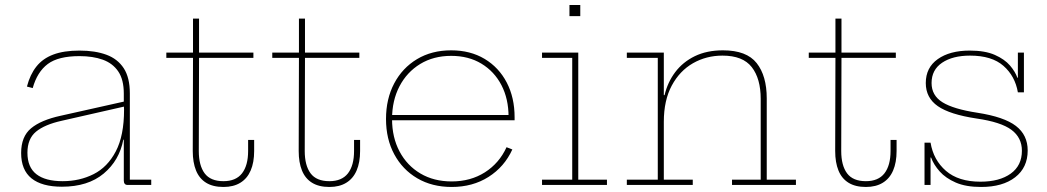

<svg xmlns="http://www.w3.org/2000/svg" viewBox="-20 -735 4160 763"><path d="M487 0Q479.5 0 475.8 -4.5Q472 -9 472 -17V-231L474 -241L473 -299L472 -320V-363Q472 -418.5 450 -451Q428 -483.5 388.5 -497.8Q349 -512 296 -512Q212 -512 170 -480.8Q128 -449.5 110 -385L87 -391Q99.5 -439 124.8 -470.8Q150 -502.5 191.8 -518.2Q233.5 -534 296 -534Q358 -534 402.8 -517.5Q447.5 -501 471.8 -463.8Q496 -426.5 496 -364V-21H581V0ZM226 7Q146.5 7 105.2 -26.2Q64 -59.5 64 -127Q64 -192.5 103.5 -225.2Q143 -258 221 -275L480 -333V-313L225 -255Q157.5 -240 123.2 -211.8Q89 -183.5 89 -128Q89 -70.5 124.5 -42.8Q160 -15 229 -15Q296.5 -15 352 -43Q407.5 -71 440.2 -133.5Q473 -196 473 -299L479 -180H470Q454.5 -97.5 392 -45.2Q329.5 7 226 7Z M770 -135Q770 -77.5 793.2 -46.2Q816.5 -15 868 -15Q917.5 -15 941.8 -46.2Q966 -77.5 966 -135V-179H990V-135Q990 -89.5 976.2 -57.5Q962.5 -25.5 935.2 -8.8Q908 8 868 8Q826 8 799 -8.8Q772 -25.5 759 -57.5Q746 -89.5 746 -135L747 -505H641V-526H747V-661H771V-526H987V-505H771Z M1191 -135Q1191 -77.5 1214.2 -46.2Q1237.5 -15 1289 -15Q1338.5 -15 1362.8 -46.2Q1387 -77.5 1387 -135V-179H1411V-135Q1411 -89.5 1397.2 -57.5Q1383.5 -25.5 1356.2 -8.8Q1329 8 1289 8Q1247 8 1220 -8.8Q1193 -25.5 1180 -57.5Q1167 -89.5 1167 -135L1168 -505H1062V-526H1168V-661H1192V-526H1408V-505H1192Z M1775 8Q1697 8 1638.2 -26.5Q1579.5 -61 1546.8 -121.8Q1514 -182.5 1514 -262Q1514 -342 1546.5 -403.5Q1579 -465 1637.2 -500Q1695.5 -535 1773 -535Q1849 -535 1905.8 -501Q1962.5 -467 1993.8 -407Q2025 -347 2025 -269Q2025 -265.5 2025 -262.5Q2025 -259.5 2025 -257H2001Q2001 -260 2001 -263.8Q2001 -267.5 2001 -271Q2001 -342 1972.8 -396.5Q1944.5 -451 1893.2 -482Q1842 -513 1773 -513Q1703 -513 1650 -480.8Q1597 -448.5 1567.5 -392Q1538 -335.5 1538 -262Q1538 -189 1567.8 -133Q1597.5 -77 1650.8 -45.5Q1704 -14 1775 -14Q1850 -14 1907 -50.2Q1964 -86.5 1993 -150L2016 -141Q1984.5 -72 1921.5 -32Q1858.5 8 1775 8ZM1529 -257V-278H2017L2023 -257Z M2278 -21H2392V0H2134V-21H2254V-505H2134V-526H2278ZM2243 -715H2286V-671H2243Z M2618 -21H2733V0H2471V-21H2594V-505H2471V-526H2618ZM3003 -21V-342Q3003 -422.5 2967.5 -468.2Q2932 -514 2851 -514Q2787 -514 2734 -483.8Q2681 -453.5 2649.5 -394.8Q2618 -336 2618 -251L2611 -357H2621Q2633 -408 2663.2 -448.2Q2693.5 -488.5 2741.2 -511.8Q2789 -535 2853 -535Q2947 -535 2987 -484.2Q3027 -433.5 3027 -344V-21H3143V0H2889V-21Z M3323 -135Q3323 -77.5 3346.2 -46.2Q3369.5 -15 3421 -15Q3470.5 -15 3494.8 -46.2Q3519 -77.5 3519 -135V-179H3543V-135Q3543 -89.5 3529.2 -57.5Q3515.5 -25.5 3488.2 -8.8Q3461 8 3421 8Q3379 8 3352 -8.8Q3325 -25.5 3312 -57.5Q3299 -89.5 3299 -135L3300 -505H3194V-526H3300V-661H3324V-526H3540V-505H3324Z M3879 8Q3818.5 8 3778.2 -9.5Q3738 -27 3714.2 -53.8Q3690.5 -80.5 3680 -109H3672L3678 -168Q3689.5 -99 3739.2 -56Q3789 -13 3876 -13Q3952 -13 3996.5 -45Q4041 -77 4041 -136Q4041 -188 3999.5 -219Q3958 -250 3861 -264Q3754.5 -280 3706.8 -313.2Q3659 -346.5 3659 -405Q3659 -466.5 3706.8 -500.2Q3754.5 -534 3834 -534Q3894.5 -534 3933.5 -516.8Q3972.5 -499.5 3993.8 -474.5Q4015 -449.5 4023 -426H4031L4025 -368Q4014 -432.5 3967.8 -473.2Q3921.5 -514 3835 -514Q3766 -514 3724 -485.8Q3682 -457.5 3682 -405Q3682 -355.5 3725.5 -328.5Q3769 -301.5 3864 -287Q3970.5 -270.5 4017.2 -234.5Q4064 -198.5 4064 -137Q4064 -69 4014.2 -30.5Q3964.5 8 3879 8ZM3654 0V-168H3678V0ZM4025 -368V-526H4049V-368Z"/></svg>

Font: Hepta Slab ExtraLight ExtraLight
Style: Regular
Weight: 250
Version: Version 1.102